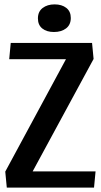

<svg xmlns="http://www.w3.org/2000/svg" viewBox="-20 -856 460 876"><path d="M303 -774Q303 -743 281.5 -726.5Q260 -710 226 -710Q193 -710 173 -726Q153 -742 153 -772Q153 -803 174.5 -819.5Q196 -836 229 -836Q262 -836 282.5 -820Q303 -804 303 -774ZM407 -587 129 -74H416L409 0H11L4 -73L281 -586H22L29 -660H400Z"/></svg>

Font: Sansita
Style: Regular
Weight: 400
Designer: Pablo Cosgaya
Foundry: Omnibus-Type
Version: Version 1.006;hotconv 1.0.109;makeotfexe 2.5.65596